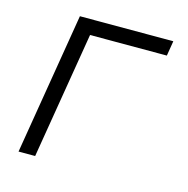

<svg xmlns="http://www.w3.org/2000/svg" viewBox="-83 -600 667 681"><g transform="rotate(15 250.0 -260.0)"><path d="M43 0 129 -520H472L463 -465H181L104 0Z"/></g></svg>

Font: Iosevka Term Curly Lt Obl
Style: Regular
Weight: 300
Italic angle: -9°
Designer: Belleve Invis
Foundry: Belleve Invis
Version: Version 32.3.0